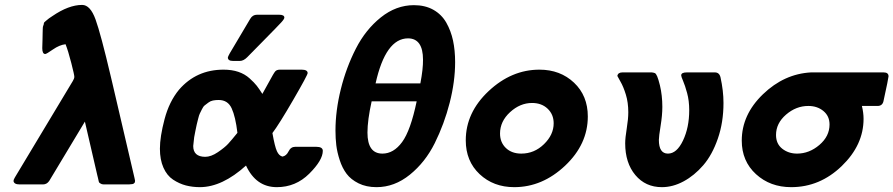

<svg xmlns="http://www.w3.org/2000/svg" viewBox="-20 -754 3653 785"><path d="M35.2 -14.2Q35.2 -19 41 -28.8L277.8 -422.9Q283.7 -432.6 283.9 -439.7Q284.2 -446.8 271.5 -496.3Q258.8 -545.9 248 -573.2Q223.1 -570.3 196.5 -551.8Q169.9 -533.2 165 -533.2Q152.8 -533.2 152.8 -557.1Q153.8 -573.2 153.8 -591.1Q153.8 -608.9 154.3 -617.4Q154.8 -626 154.8 -635.5Q154.8 -645 157 -649.4Q159.2 -653.8 159.2 -658Q159.2 -662.1 164.1 -665.5Q168.9 -668.9 170.4 -670.9Q171.9 -672.9 180.4 -679Q189 -685.1 193.8 -688Q260.7 -733.9 315.9 -733.9Q349.1 -733.9 370.6 -674.6Q392.1 -615.2 433.1 -440.9Q438 -421.9 439.9 -412.1L529.8 -26.9Q531.7 -19 532.2 -15.1Q532.2 -12.2 531.5 -9.5Q530.8 -6.8 528.8 -5.4Q526.9 -3.9 525.9 -2.9Q524.9 -2 522 -1.5Q519 -1 517.6 -1Q516.1 -1 512 -0.5Q507.8 0 506.8 0H403.8Q399.9 0 396.5 -1Q393.1 -2 390.6 -3.9Q388.2 -5.9 386.5 -6.8Q384.8 -7.8 383.8 -12Q382.8 -16.1 382.3 -18.6Q381.8 -21 380.4 -27.1Q378.9 -33.2 377.9 -37.1L327.1 -256.8L181.2 -14.2Q171.4 0 155.8 0H60.1Q37.1 0 35.2 -14.2Z M633.8 -146Q633.8 -194.8 652.8 -266.8Q671.9 -338.9 711.9 -387.2Q782.7 -469.2 894 -469.2Q928.2 -469.2 954.6 -460.2Q981 -451.2 1000.5 -433.6Q1020 -416 1030 -403.1Q1040 -390.1 1052.7 -370.1Q1062.5 -388.2 1077.6 -415Q1099.6 -456.1 1105.7 -462.6Q1111.8 -469.2 1125 -469.2H1212.9Q1237.8 -469.2 1237.8 -455.1Q1237.8 -447.3 1179.2 -346.2Q1120.6 -245.1 1093.8 -210Q1103.5 -154.8 1112.1 -136Q1120.6 -117.2 1134.8 -113.8Q1150.9 -116.7 1159.9 -135.3Q1168.9 -153.8 1187 -153.8H1272.9Q1299.8 -153.8 1299.8 -137.2Q1299.8 -99.1 1244.4 -43.9Q1189 11.2 1111.8 11.2Q1026.9 11.2 985.8 -77.1Q888.7 10.7 797.9 11.2Q767.1 11.2 740 4.2Q712.9 -2.9 687.7 -19.5Q662.6 -36.1 648.2 -68.6Q633.8 -101.1 633.8 -146ZM770 -157.2Q770 -113.3 818.8 -112.8Q842.8 -112.8 870.8 -131.8Q898.9 -150.9 912.8 -166Q926.8 -181.2 950.7 -210.9Q942.9 -276.9 927.2 -311Q911.6 -345.2 874 -345.2Q860.8 -345.2 850.3 -343Q839.8 -340.8 831.8 -334.5Q823.7 -328.1 817.4 -323.5Q811 -318.8 805.4 -306.9Q799.8 -294.9 796.9 -289.6Q793.9 -284.2 789.8 -267.1Q785.6 -250 784.2 -244.4Q782.7 -238.8 778.8 -218.5Q774.9 -198.2 773.9 -192.9Q770 -161.1 770 -157.2ZM911.6 -519Q911.6 -524.9 943.8 -577.1Q976.1 -631.3 1002.9 -676.8Q1012.7 -693.8 1030.8 -693.8H1120.6Q1142.6 -693.8 1142.6 -682.1Q1142.6 -676.3 1130.1 -662.6Q1117.7 -648.9 1052.7 -583Q1014.6 -544.9 990.7 -520Q975.6 -504.9 960.9 -504.9H932.6Q911.6 -504.9 911.6 -519Z M1351.6 -220.2Q1351.6 -301.3 1373.5 -389.6Q1395.5 -478 1435.1 -555.4Q1474.6 -632.8 1537.1 -682.9Q1599.6 -732.9 1672.4 -732.9Q1718.3 -732.9 1752 -713.9Q1785.6 -694.8 1804.7 -661.4Q1823.7 -627.9 1832.3 -587.9Q1840.8 -547.9 1840.8 -500Q1840.8 -420.9 1818.6 -334Q1796.4 -247.1 1757.6 -168.9Q1718.8 -90.8 1655.8 -39.8Q1592.8 11.2 1519.5 11.2Q1477.5 11.2 1446 -4.4Q1414.6 -20 1397 -43.5Q1379.4 -66.9 1368.9 -99.4Q1358.4 -131.8 1355 -159.9Q1351.6 -188 1351.6 -220.2ZM1482.4 -211.9Q1482.4 -126 1543.5 -126Q1589.4 -126 1624 -173.1Q1658.7 -220.2 1683.6 -339.8H1499.5Q1482.4 -262.7 1482.4 -211.9ZM1515.6 -413.1H1698.7Q1710 -472.2 1709.5 -509.8Q1709.5 -596.7 1648.4 -597.2Q1556.6 -597.2 1515.6 -413.1Z M1884.3 -180.2Q1884.3 -293.9 1977.8 -381.6Q2071.3 -469.2 2185.5 -469.2Q2270.5 -469.2 2326.9 -416Q2383.3 -362.8 2383.3 -277.8Q2383.3 -164.1 2290.3 -76.4Q2197.3 11.2 2082.5 11.2Q1997.6 11.2 1940.9 -42Q1884.3 -95.2 1884.3 -180.2ZM2024.4 -208Q2024.4 -171.9 2048.3 -148.9Q2072.3 -126 2111.3 -126Q2164.6 -126 2204.1 -164.6Q2243.7 -203.1 2243.7 -250Q2243.7 -286.1 2219 -309.6Q2194.3 -333 2155.3 -333Q2106.4 -333 2065.4 -295.4Q2024.4 -257.8 2024.4 -208Z M2503.9 -443.8Q2506.8 -458 2524.9 -458H2645Q2652.8 -457 2657.5 -455.1Q2662.1 -453.1 2667 -441.7Q2671.9 -430.2 2678.2 -404.8Q2688 -363.8 2688 -316.9Q2688 -282.7 2680.9 -239.3Q2673.8 -195.8 2673.8 -182.1Q2673.8 -126 2710.9 -126Q2747.1 -126 2772.5 -179.4Q2797.9 -232.9 2797.9 -303.2Q2797.9 -342.3 2789.3 -373.5Q2780.8 -404.8 2772.9 -422.9Q2765.1 -440.9 2765.1 -445.8Q2765.1 -458 2788.1 -458H2902.8Q2920.9 -458 2925.8 -438Q2938 -382.8 2938 -333Q2938 -253.9 2915 -187.5Q2892.1 -121.1 2855.5 -78.6Q2818.8 -36.1 2774.9 -12.5Q2731 11.2 2686 11.2Q2619.1 11.2 2577.6 -38.3Q2536.1 -87.9 2536.1 -168Q2536.1 -189.9 2542.5 -229Q2548.8 -268.1 2548.8 -294.9Q2548.8 -335 2538.8 -367.4Q2528.8 -399.9 2516.8 -420.4Q2504.9 -440.9 2503.9 -443.8Z M3012.7 -179.2Q3012.7 -285.2 3099.4 -368.7Q3186 -452.1 3295.9 -458H3592.8Q3612.8 -458 3612.8 -441.9Q3612.8 -435.1 3591.8 -338.9Q3586.9 -320.8 3567.9 -320.8H3503.9Q3510.7 -293 3510.7 -268.1Q3510.7 -161.1 3421.4 -75Q3332 11.2 3214.8 11.2Q3128.9 11.2 3070.8 -42Q3012.7 -95.2 3012.7 -179.2ZM3152.8 -202.1Q3152.8 -166 3178.2 -146Q3203.6 -126 3238.8 -126Q3288.6 -126 3330.1 -161.4Q3371.6 -196.8 3371.6 -245.1Q3371.6 -279.3 3346.7 -300Q3321.8 -320.8 3284.7 -320.8Q3234.9 -320.8 3193.8 -285.4Q3152.8 -250 3152.8 -202.1Z"/></svg>

Font: CMU Sans Serif
Style: BoldOblique
Weight: 700
Italic angle: -12°
Version: Version 0.7.0